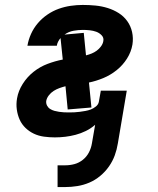

<svg xmlns="http://www.w3.org/2000/svg" viewBox="-20 -548 640 777"><path d="M213 209V121H244Q263 121 281.5 116Q300 111 315.5 98.5Q331 86 340 68.5Q349 51 352 32L365 -43Q348 -28 327.5 -18Q307 -8 286 -2.5Q265 3 244 5.5Q223 8 202 8Q180 8 158 5Q136 2 117 -7Q98 -16 83 -30.5Q68 -45 59.5 -64Q51 -83 48 -105Q45 -127 49 -150Q54 -180 72 -208.5Q90 -237 116 -257.5Q142 -278 172.5 -289.5Q203 -301 234 -307L225 -394Q219 -387 215 -379Q211 -371 210 -363H91Q95 -387 105.5 -410.5Q116 -434 133 -454Q150 -474 172 -489Q194 -504 218 -512.5Q242 -521 266.5 -524.5Q291 -528 315 -528Q341 -528 366.5 -525.5Q392 -523 416 -515.5Q440 -508 460.5 -495Q481 -482 495 -462.5Q509 -443 514.5 -418.5Q520 -394 516 -368Q511 -338 494 -311Q477 -284 452 -264Q427 -244 398 -232Q369 -220 340 -214L350 -113L254 -105L245 -199Q233 -196 220.5 -191.5Q208 -187 197 -180Q186 -173 177.5 -162Q169 -151 167 -139Q166 -129 170.5 -120.5Q175 -112 183 -107Q191 -102 200 -99.5Q209 -97 219 -95.5Q229 -94 238.5 -93.5Q248 -93 259 -93Q270 -93 281 -93.5Q292 -94 303 -95.5Q314 -97 325.5 -99Q337 -101 347.5 -105Q358 -109 368 -117Q378 -125 380 -136L388 -181H493L457 32Q453 57 444.5 80.5Q436 104 421 125.5Q406 147 385.5 164Q365 181 341.5 191Q318 201 293 205Q268 209 244 209ZM328 -324Q340 -327 351 -331.5Q362 -336 371.5 -343Q381 -350 388.5 -360Q396 -370 398 -381Q401 -395 391.5 -405Q382 -415 369.5 -419.5Q357 -424 343 -425.5Q329 -427 315 -427Q297 -427 277.5 -423.5Q258 -420 241 -408L319 -415Z"/></svg>

Font: Iosevka SS04 Extended
Style: Bold Italic
Weight: 700
Width: 7
Italic angle: -9°
Monospace: yes
Designer: Belleve Invis
Foundry: Belleve Invis
Version: Version 19.0.0; ttfautohint (v1.8.4)